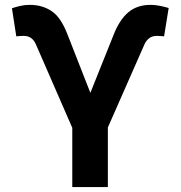

<svg xmlns="http://www.w3.org/2000/svg" viewBox="-20 -757 731 777"><path d="M272.5 0V-239.7L125 -578.1Q117.7 -594.7 105.5 -603.3Q93.3 -611.8 75.7 -611.8Q68.8 -611.8 58.6 -611.1Q48.3 -610.4 45.9 -609.9L28.3 -723.6Q44.4 -729 62.3 -733.2Q80.1 -737.3 101.1 -737.3Q150.9 -737.3 188.7 -712.2Q226.6 -687 252.9 -618.2L345.7 -381.3L439 -614.3Q462.9 -676.3 498.8 -706.8Q534.7 -737.3 588.9 -737.3Q607.9 -737.3 627.2 -733.4Q646.5 -729.5 662.6 -724.6L644 -609.9Q641.6 -610.4 631.6 -611.1Q621.6 -611.8 614.7 -611.8Q596.2 -611.8 584 -602.5Q571.8 -593.3 564.9 -578.1L416.5 -241.2V0Z"/></svg>

Font: Inter 24pt
Style: Bold
Weight: 700
Designer: Rasmus Andersson
Foundry: rsms
Version: Version 4.001;git-66647c0bb